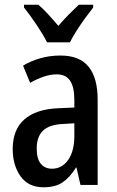

<svg xmlns="http://www.w3.org/2000/svg" viewBox="-20 -786 498 816"><path d="M237 -550Q318 -550 356.5 -502.5Q395 -455 395 -363V0H322L305 -74H303Q277 -32 246 -11Q215 10 165 10Q101 10 67.5 -36.5Q34 -83 34 -153Q34 -235 83.5 -278.5Q133 -322 227 -326L296 -329V-360Q296 -417 277.5 -443.5Q259 -470 222 -470Q195 -470 166.5 -460.5Q138 -451 108 -434L78 -507Q111 -527 151.5 -538.5Q192 -550 237 -550ZM296 -262 246 -259Q188 -256 162 -230Q136 -204 136 -155Q136 -111 153.5 -90Q171 -69 201 -69Q243 -69 269.5 -106Q296 -143 296 -210ZM376 -766V-754Q361 -735 342 -709Q323 -683 305.5 -655.5Q288 -628 277 -606H180Q164 -638 135.5 -680.5Q107 -723 82 -754V-766H143Q163 -749 184.5 -725.5Q206 -702 228 -676Q252 -704 272 -724Q292 -744 315 -766Z"/></svg>

Font: Avrile Sans Condensed Medium
Style: Regular
Weight: 500
Width: 3
Designer: Monotype Design Team
Foundry: Monotype Imaging Inc.
Version: Version 2.001;September 10, 2019;FontCreator 11.5.0.2425 64-